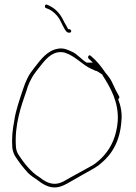

<svg xmlns="http://www.w3.org/2000/svg" viewBox="-20 -838 596 843"><path d="M34 -190C38 -158 52 -144 71 -117C80 -105 92 -91 103 -79C115 -67 130 -57 144 -48V-47H145C167 -30 191 -15 220 -15C247 -15 272 -30 294 -43C310 -53 376 -89 391 -98C398 -103 410 -109 420 -118V-119H421C472 -160 507 -219 513 -306C517 -341 510 -374 499 -402C503 -407 506 -409 503 -415L496 -428C491 -436 485 -449 478 -464C465 -493 461 -497 441 -521L440 -522V-523C423 -548 402 -573 385 -587L377 -594C370 -599 363 -587 369 -581L388 -563H362L359 -564C337 -578 320 -599 300 -609C279 -619 259 -629 234 -624C187 -616 159 -577 128 -537C106 -510 94 -485 81 -446C68 -406 50 -357 43 -311V-310C35 -270 31 -231 34 -190ZM50 -193C43 -290 73 -373 97 -442C102 -460 108 -474 116 -489C129 -516 150 -538 165 -558C187 -585 217 -618 264 -607C311 -592 342 -553 380 -536C389 -533 397 -527 404 -526H405C414 -521 423 -515 430 -510V-508C463 -456 502 -392 497 -307C492 -242 469 -192 437 -156C426 -143 401 -120 386 -112C372 -104 303 -66 288 -58C269 -48 248 -31 220 -31C192 -31 170 -47 153 -60C115 -83 84 -124 61 -159C55 -168 51 -180 50 -193ZM181 -803C192 -799 199 -796 209 -789C224 -778 238 -763 248 -741C258 -721 269 -696 279 -695C286 -694 288 -694 290 -696C296 -702 291 -707 286 -710H279C273 -724 266 -732 258 -749C243 -781 218 -806 185 -818C177 -820 174 -806 181 -803Z"/></svg>

Font: Stray Cat
Style: ExLtCn
Weight: 200
Version: Version 1.0